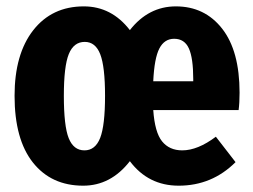

<svg xmlns="http://www.w3.org/2000/svg" viewBox="-20 -568 796 605"><path d="M734.9 -275.9Q734.9 -244.1 731.9 -221.2H462.9Q467.8 -150.9 490.7 -122.6Q513.7 -94.2 554.2 -94.2Q603 -94.2 660.2 -137.2L722.2 -57.1Q647.9 17.1 543 17.1Q447.3 17.1 389.2 -60.1Q329.1 17.1 242.2 17.1Q141.6 17.1 83.7 -55.9Q25.9 -128.9 25.9 -266.1Q25.9 -397.5 84.7 -472.7Q143.6 -547.9 244.1 -547.9Q331.5 -547.9 389.2 -473.1Q447.8 -547.9 534.2 -547.9Q625 -547.9 679.9 -477.8Q734.9 -407.7 734.9 -275.9ZM588.9 -312V-318.8Q588.9 -384.8 575.2 -415.3Q561.5 -445.8 528.8 -445.8Q498 -445.8 482.2 -415.3Q466.3 -384.8 462.9 -312ZM311 -266.1Q311 -357.9 295.9 -397Q280.8 -436 247.1 -436Q212.4 -436 196.8 -397.7Q181.2 -359.4 181.2 -266.1Q181.2 -170.9 196.5 -132.6Q211.9 -94.2 246.1 -94.2Q280.3 -94.2 295.7 -133.5Q311 -172.9 311 -266.1Z"/></svg>

Font: Fira Sans Compressed
Style: Bold
Weight: 700
Width: 1
Designer: Carrois Corporate & Edenspiekermann AG
Foundry: Carrois Corporate GbR & Edenspiekermann AG
Version: Version 4.203;PS 004.203;hotconv 1.0.88;makeotf.lib2.5.64775